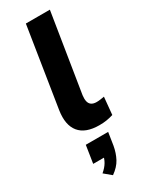

<svg xmlns="http://www.w3.org/2000/svg" viewBox="-254 -754 864 1101"><g transform="rotate(-30 177.5 -203.5)"><path d="M215 11Q123 11 83 -38Q43 -87 57 -179L140 -705H299L216 -186Q213 -162 217 -145.5Q221 -129 233.5 -120.5Q246 -112 267 -112Q281 -112 293 -114Q305 -116 318 -118L307 -3Q285 4 263 7.5Q241 11 215 11ZM138 298 91 259Q117 237 130.5 214Q144 191 147 167L174 185H72L90 69H238L225 153Q217 198 198 233.5Q179 269 138 298Z"/></g></svg>

Font: Nunito Sans 9pt ExtraBold
Style: Italic
Weight: 800
Italic angle: -9°
Version: Version 3.101;gftools[0.9.27]